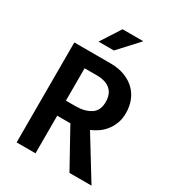

<svg xmlns="http://www.w3.org/2000/svg" viewBox="-196 -936 952 1048"><g transform="rotate(30 280.0 -412.0)"><path d="M73 -630H300Q352 -630 391 -615Q430 -600 456.5 -574Q483 -548 496.5 -513Q510 -478 510 -437Q510 -399 498.5 -370Q487 -341 469 -319Q451 -297 429 -282.5Q407 -268 386 -259L545 0H406L275 -237H192V0H73ZM192 -332H253Q310 -332 347 -355.5Q384 -379 384 -434Q384 -484 354.5 -510Q325 -536 268 -536H192ZM282 -700H185L265 -824H396Z"/></g></svg>

Font: Mukta Mahee SemiBold
Style: Regular
Weight: 600
Designer: Shuchita Grover, Noopur Datye, Girish Dalvi, Yashodeep Gholap
Foundry: Ek Type
Version: Version 2.538;PS 1.000;hotconv 16.6.51;makeotf.lib2.5.65220;